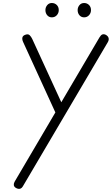

<svg xmlns="http://www.w3.org/2000/svg" viewBox="-20 -1226 725 1245"><path d="M80 -9.5Q70.5 -16.5 69.5 -26.8Q68.5 -37 75.5 -49L339 -497L130 -953.5Q122.5 -970 125.2 -982.5Q128 -995 144 -1000.5Q162.5 -1007.5 172.5 -997.5Q182.5 -987.5 189 -973.5L377.5 -563L625 -983.5Q634.5 -999.5 644.2 -1002.8Q654 -1006 665.5 -1000.5Q681 -992 684.2 -979.2Q687.5 -966.5 678.5 -951.5L127.5 -16.5Q121.5 -6.5 113.2 -3.2Q105 0 96.5 -2Q88 -4 80 -9.5ZM525.5 -1113.5Q507 -1113.5 495.2 -1127Q483.5 -1140.5 483.5 -1160.5Q483.5 -1178.5 495 -1192.5Q506.5 -1206.5 525.5 -1206.5Q544 -1206.5 557 -1193.8Q570 -1181 570 -1160.5Q570 -1141 557.2 -1127.2Q544.5 -1113.5 525.5 -1113.5ZM316 -1113.5Q298 -1113.5 286.2 -1127Q274.5 -1140.5 274.5 -1160.5Q274.5 -1178.5 286 -1192.5Q297.5 -1206.5 316 -1206.5Q335 -1206.5 348 -1193.8Q361 -1181 361 -1160.5Q361 -1141 348.2 -1127.2Q335.5 -1113.5 316 -1113.5Z"/></svg>

Font: Edu NSW ACT Cursive
Style: Regular
Weight: 400
Designer: Tina and Corey Anderson, Eben Sorkin, Mirko Velimirovic
Foundry: Sorkin Type Co.
Version: Version 2.000